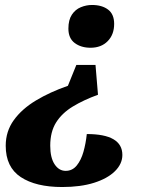

<svg xmlns="http://www.w3.org/2000/svg" viewBox="-20 -562 589 772"><path d="M344 -370Q306 -370 280.5 -389Q255 -408 255 -447Q255 -482 269 -503Q283 -524 305 -533Q327 -542 350 -542Q390 -542 414.5 -523.5Q439 -505 439 -466Q439 -423 413 -396.5Q387 -370 344 -370ZM230 190Q124 190 63.5 150Q3 110 3 24Q3 -34 35.5 -79Q68 -124 124.5 -158Q181 -192 253 -217L287 -301H364L374 -181Q316 -160 272.5 -133.5Q229 -107 205.5 -69.5Q182 -32 182 24Q182 72 199.5 98.5Q217 125 244 125Q271 125 288.5 103.5Q306 82 315.5 48.5Q325 15 329 -23Q472 -23 472 61Q472 97 442 126.5Q412 156 358 173Q304 190 230 190Z"/></svg>

Font: Noto Serif ExtraBold
Style: Italic
Weight: 800
Italic angle: -12°
Designer: Monotype Design Team
Foundry: Monotype Imaging Inc.
Version: Version 2.013